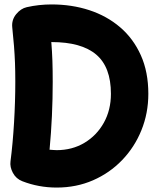

<svg xmlns="http://www.w3.org/2000/svg" viewBox="-20 -761 684 857"><path d="M99.6 -729Q153.3 -741.2 210.4 -741.2Q300.3 -741.2 378.7 -715.6Q457 -689.9 516.1 -639.4Q575.2 -588.9 608.6 -514.4Q642.1 -439.9 642.1 -342.3Q642.1 -255.9 611.3 -179.9Q580.6 -104 525.1 -46.4Q469.7 11.2 395.3 43.7Q320.8 76.2 232.9 76.2Q152.3 76.2 79.6 47.9Q51.8 37.1 37.6 10.7Q23.4 -15.6 26.9 -41Q37.1 -120.1 42.7 -214.1Q48.3 -308.1 48.3 -396Q48.3 -443.4 46.9 -480.7Q45.4 -518.1 42.5 -555.2Q39.6 -592.3 34.7 -638.7Q31.2 -671.9 52 -697.5Q72.8 -723.1 99.6 -729ZM209 -574.2Q212.4 -531.7 213.9 -489.5Q215.3 -447.3 215.3 -396Q215.3 -243.2 201.2 -92.8Q209 -92.3 217 -91.6Q225.1 -90.8 232.9 -90.8Q302.2 -90.8 356.9 -123.5Q411.6 -156.2 443.4 -213.1Q475.1 -270 475.1 -342.3Q475.1 -461.9 409.2 -517.6Q343.3 -573.2 210.4 -573.2Q210 -573.2 209 -574.2Z"/></svg>

Font: Mikhak-DS2-FD Black
Style: Regular
Weight: 900
Designer: Amin Abedi
Version: Version 3.2